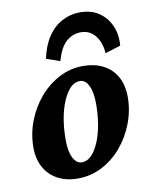

<svg xmlns="http://www.w3.org/2000/svg" viewBox="-77 -710 614 776"><g transform="rotate(-10 230.0 -322.0)"><path d="M180.7 7.8Q132.8 7.8 97.7 -11.2Q62.5 -30.3 43.5 -64.9Q24.4 -99.6 24.4 -146.5Q24.4 -202.1 44.4 -254.4Q64.5 -306.6 99.6 -347.7Q134.8 -388.7 180.7 -412.6Q226.6 -436.5 278.3 -436.5Q326.2 -436.5 361.8 -418Q397.5 -399.4 416.5 -364.7Q435.5 -330.1 435.5 -281.2Q435.5 -226.6 415.5 -174.3Q395.5 -122.1 360.8 -81.1Q326.2 -40 279.8 -16.1Q233.4 7.8 180.7 7.8ZM208 -53.7Q229.5 -53.7 247.1 -71.8Q264.6 -89.8 277.8 -121.1Q291 -152.3 297.9 -192.9Q304.7 -233.4 304.7 -276.4Q304.7 -324.2 291.5 -351.6Q278.3 -378.9 255.9 -378.9Q233.4 -378.9 215.8 -360.4Q198.2 -341.8 185.1 -310.5Q171.9 -279.3 165 -239.3Q158.2 -199.2 158.2 -155.3Q158.2 -106.4 171.9 -80.1Q185.5 -53.7 208 -53.7ZM192.4 -471.7 136.7 -491.2Q147.5 -543 171.4 -579.1Q195.3 -615.2 230 -633.8Q264.6 -652.3 303.7 -652.3Q350.6 -652.3 382.3 -630.4Q414.1 -608.4 429.7 -572.3Q445.3 -536.1 441.4 -491.2L377.9 -471.7Q375 -516.6 352.5 -544.4Q330.1 -572.3 293.9 -572.3Q260.7 -572.3 234.4 -549.8Q208 -527.3 192.4 -471.7Z"/></g></svg>

Font: Crimson Pro
Style: Bold Italic
Weight: 700
Italic angle: -12°
Designer: Jacques Le Bailly
Foundry: Baron von Fonthausen
Version: Version 1.003